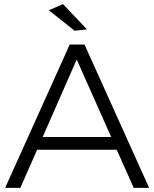

<svg xmlns="http://www.w3.org/2000/svg" viewBox="-20 -916 752 936"><path d="M287 -896 404 -773 344 -766 218 -866ZM632 0 549 -186H161L79 0H5L320 -699H392L707 0ZM188 -248H522L354 -626Z"/></svg>

Font: TypoPRO Montserrat
Style: Regular
Weight: 300
Designer: Julieta Ulanovsky
Foundry: Julieta Ulanovsky
Version: Version 6.001